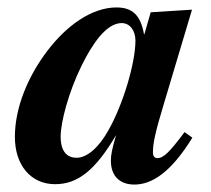

<svg xmlns="http://www.w3.org/2000/svg" viewBox="-20 -482 567 516"><path d="M476 -127C435 -72 419 -57 403 -57C395 -57 391 -63 391 -72C391 -97 397 -126 421 -205L496 -456L385 -449L368 -390H367C358 -441 336 -462 293 -462C228 -462 160 -415 107 -345C56 -278 20 -194 20 -114C20 -38 63 13 128 13C189 13 236 -24 292 -119C280 -78 278 -64 278 -50C278 -7 304 14 341 14C388 14 439 -18 497 -112ZM344 -373C344 -313 311 -202 272 -133C245 -84 213 -58 186 -58C160 -58 143 -75 143 -115C143 -153 164 -234 199 -305C227 -362 265 -420 307 -420C329 -420 344 -400 344 -373Z"/></svg>

Font: XITS
Style: Bold Italic
Weight: 700
Italic angle: -16.33°
Designer: MicroPress Inc., with final additions and corrections provided by Coen Hoffman, Elsevier (retired)
Version: Version 1.105